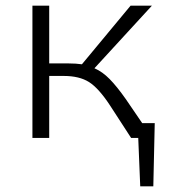

<svg xmlns="http://www.w3.org/2000/svg" viewBox="-20 -485 597 675"><path d="M524 -52 519 170H473L466 0H441L367 -114Q327 -175 293 -196.5Q259 -218 204 -218H153V0H94V-465H153V-262H222Q247 -262 268 -259L439 -465H514L312 -245Q340 -233 365.5 -207Q391 -181 422 -137L480 -52Z"/></svg>

Font: Ysabeau SC Semilight
Style: Regular
Weight: 300
Designer: Christian Thalmann (Catharsis Fonts)
Version: Version 0.003